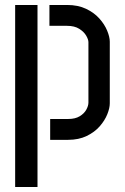

<svg xmlns="http://www.w3.org/2000/svg" viewBox="-20 -563 503 773"><path d="M182 0V-84H255Q283 -84 301 -95Q319 -106 327.5 -121.5Q336 -137 336 -150V-393Q336 -404 327 -419.5Q318 -435 299 -447Q280 -459 250 -459H179V-543H250Q294 -543 326.5 -527.5Q359 -512 380 -488.5Q401 -465 411.5 -439.5Q422 -414 422 -395V-147Q422 -128 412 -103Q402 -78 381.5 -54.5Q361 -31 329 -15.5Q297 0 254 0ZM41 190V-543H131V190Z"/></svg>

Font: Stick No Bills ExtraLight Medium
Style: Regular
Weight: 500
Version: Version 2.000